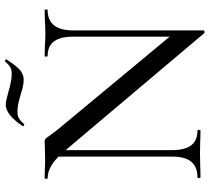

<svg xmlns="http://www.w3.org/2000/svg" viewBox="-55 -769 840 770"><g transform="rotate(-90 365.0 -384.0)"><path d="M122 -602 148 -600V-114Q148 -62 167.5 -37Q187 -12 227 -12Q229 -12 229 -6Q229 0 227 0Q201 0 187 -1L136 -2L82 -1Q67 0 38 0Q36 0 36 -6Q36 -12 38 -12Q81 -12 101.5 -37Q122 -62 122 -114ZM617 15 146 -543Q113 -582 87 -597.5Q61 -613 35 -613Q33 -613 33 -619Q33 -625 35 -625L74 -624Q86 -623 108 -623L159 -624Q169 -625 182 -625Q190 -625 194 -621Q198 -617 206 -605L230 -573L620 -103L628 13Q628 15 623.5 16Q619 17 617 15ZM628 13 603 -18V-510Q603 -562 584 -587.5Q565 -613 525 -613Q523 -613 523 -619Q523 -625 525 -625L565 -624Q595 -622 616 -622Q634 -622 668 -624L710 -625Q712 -625 712 -619Q712 -613 710 -613Q628 -613 628 -510ZM504 -784H505Q508 -784 510.5 -781.5Q513 -779 511 -777Q485 -737 468 -723Q451 -709 430 -709Q417 -709 401.5 -712.5Q386 -716 371 -721Q367 -722 345.5 -728Q324 -734 302 -734Q286 -734 277 -729Q268 -724 261.5 -717Q255 -710 252 -707H250Q247 -707 245 -709.5Q243 -712 245 -714Q290 -781 330 -781Q343 -781 379 -771Q425 -757 454 -757Q471 -757 481.5 -763.5Q492 -770 504 -784Z"/></g></svg>

Font: Cormorant SC Medium
Style: Regular
Weight: 500
Designer: Christian Thalmann (Catharsis Fonts)
Foundry: Catharsis Fonts
Version: Version 4.000